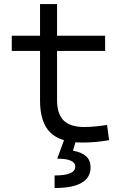

<svg xmlns="http://www.w3.org/2000/svg" viewBox="-20 -694 626 948"><path d="M386.7 9.8Q277.8 9.8 227.8 -40.3Q177.7 -90.3 177.7 -196.8V-442.4H38.1V-517.6H177.7V-673.8H261.7V-517.6H499V-442.4H261.7V-200.2Q261.7 -131.8 293.9 -99.4Q326.2 -66.9 396.5 -66.9Q422.9 -66.9 450 -69.6Q477.1 -72.3 508.8 -77.1L518.6 -2Q485.4 3.9 453.9 6.8Q422.4 9.8 386.7 9.8ZM249.5 234.4V172.4Q351.6 172.4 351.6 128.9Q351.6 89.4 262.7 89.4L298.8 -9.8L355 -0.5L340.3 50.3Q427.2 64.5 427.2 131.8Q427.2 234.4 249.5 234.4Z"/></svg>

Font: Cascadia Mono SemiLight
Style: Regular
Weight: 350
Monospace: yes
Designer: Aaron Bell
Foundry: Saja Typeworks
Version: Version 2404.023; ttfautohint (v1.8.4)